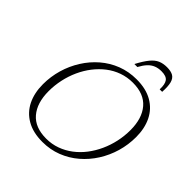

<svg xmlns="http://www.w3.org/2000/svg" viewBox="-233 -1034 1204 1204"><g transform="rotate(45 369.5 -432.0)"><path d="M137.5 -243Q137.5 -139 187.8 -80.2Q238 -21.5 337 -21.5Q386.5 -21.5 430.8 -37.5Q475 -53.5 512.5 -82Q550 -110.5 579.8 -149.2Q609.5 -188 630.5 -234Q651.5 -280 662.5 -330.5Q673.5 -381 673.5 -433.5Q673.5 -537 623.2 -595.8Q573 -654.5 474 -654.5Q424.5 -654.5 380 -638.8Q335.5 -623 298.2 -594.2Q261 -565.5 231.2 -527Q201.5 -488.5 180.5 -442.5Q159.5 -396.5 148.5 -345.8Q137.5 -295 137.5 -243ZM729.5 -427.5Q729.5 -359.5 710.8 -295.2Q692 -231 657 -175.8Q622 -120.5 573.2 -78.8Q524.5 -37 464.2 -13.5Q404 10 335 10Q252 10 195.5 -22.5Q139 -55 110.2 -113.2Q81.5 -171.5 81.5 -249Q81.5 -316.5 100.2 -380.8Q119 -445 153.8 -500.2Q188.5 -555.5 237.2 -597.5Q286 -639.5 346.2 -662.8Q406.5 -686 476 -686Q559 -686 615.5 -653.5Q672 -621 700.8 -562.8Q729.5 -504.5 729.5 -427.5ZM550 -832Q522 -832 499.8 -823Q477.5 -814 459.2 -794.5Q441 -775 424 -743.5H397.5Q425 -795.5 448.5 -824Q472 -852.5 497.5 -863.5Q523 -874.5 556.5 -874.5Q591.5 -874.5 611.8 -862.8Q632 -851 639.5 -822.5Q647 -794 644 -743.5H622Q624 -790.5 608.5 -811.2Q593 -832 550 -832Z"/></g></svg>

Font: Newsreader 16pt 16pt Light
Style: Italic
Weight: 300
Italic angle: -17°
Version: Version 1.003